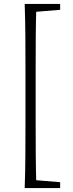

<svg xmlns="http://www.w3.org/2000/svg" viewBox="-20 -789 372 980"><path d="M106 171Q109 88 109.5 2Q110 -84 110 -170V-428Q110 -513 109.5 -598.5Q109 -684 106 -769H166Q163 -686 162.5 -600Q162 -514 162 -428V-170Q162 -85 162.5 0.5Q163 86 166 171ZM135 171V130H154L287 141V171ZM135 -728V-769H287V-739L154 -728Z"/></svg>

Font: Noto Serif HK ExtraLight
Style: Regular
Weight: 200
Designer: Ryoko NISHIZUKA 西塚涼子 (kana & ideographs); Frank Grießhammer (Latin, Greek & Cyrillic); Wenlong ZHANG 张文龙 (bopomofo); San
Foundry: Adobe
Version: Version 2.002-H1;hotconv 1.1.0;makeotfexe 2.6.0